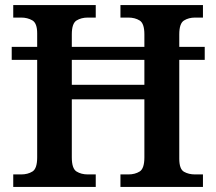

<svg xmlns="http://www.w3.org/2000/svg" viewBox="-20 -734 849 754"><path d="M32 0V-49H63Q89 -49 107.5 -60.5Q126 -72 126 -116V-499H26V-550H126V-603Q126 -643 107 -654Q88 -665 63 -665H32V-714H356V-665H325Q299 -665 280.5 -653.5Q262 -642 262 -599V-550H547V-599Q547 -642 528.5 -653.5Q510 -665 484 -665H453V-714H777V-665H746Q721 -665 702.5 -653.5Q684 -642 684 -599V-550H784V-499H684V-111Q684 -70 702.5 -59.5Q721 -49 746 -49H777V0H453V-49H484Q510 -49 528.5 -60.5Q547 -72 547 -116V-344H262V-116Q262 -72 280.5 -60.5Q299 -49 325 -49H356V0ZM262 -401H547V-499H262Z"/></svg>

Font: Noto Serif Vithkuqi SemiBold
Style: Regular
Weight: 600
Version: Version 1.005